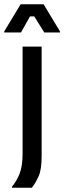

<svg xmlns="http://www.w3.org/2000/svg" viewBox="-35 -720 303 907"><path d="M115.8 166.7H21.7V161.7Q42.5 137.5 57.1 101.7Q71.7 65.8 71.7 5.8V-500H161.7V17.5Q161.7 80.8 147.5 112.5Q133.3 144.2 115.8 166.7ZM64.2 -566.7H-15V-571.7L62.5 -700H170.8L248.3 -571.7V-566.7H174.2L126.7 -642.5H106.7Z"/></svg>

Font: Familjen Grotesk Variable
Style: Regular
Weight: 400
Designer: Anders Wikstroem, Jonas Baeckman, Matilda Gysing, Kristian Moeller
Foundry: Familjen STHLM AB
Version: Version 2.000